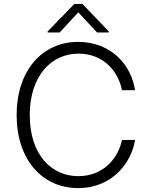

<svg xmlns="http://www.w3.org/2000/svg" viewBox="-20 -951 774 981"><path d="M379 10C557 10 653 -124 670 -236H603C585 -144 509 -51 380 -51C244 -51 132 -159 132 -363C132 -564 243 -677 381 -677C511 -677 586 -583 603 -490H670C652 -615 551 -737 379 -737C196 -737 65 -591 65 -363C65 -136 195 10 379 10ZM223 -785H285L380 -888L476 -785H536V-790L401 -931H360L223 -790Z"/></svg>

Font: Wafeq Light
Style: Regular
Weight: 300
Designer: Rasmus Andersson & Azza Alameddine
Foundry: Google & TypeTogether
Version: Version 3.000;January 28, 2025;FontCreator 15.0.0.3014 64-bi